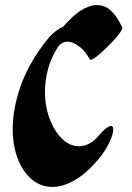

<svg xmlns="http://www.w3.org/2000/svg" viewBox="-20 -720 521 756"><path d="M333 -487Q317 -518 292 -537Q267 -556 245 -556Q230 -556 217 -545Q213 -541 210 -538Q182 -495 169.5 -449.5Q157 -404 157 -360Q157 -302 175.5 -252.5Q194 -203 224.5 -173.5Q255 -144 291 -144Q310 -144 329.5 -153.5Q349 -163 368 -185Q386 -206 398 -215Q410 -224 417 -224Q426 -224 426 -210Q426 -192 410.5 -159Q395 -126 366 -91Q318 -35 272.5 -9.5Q227 16 187 16Q141 16 105.5 -13.5Q70 -43 50 -95Q30 -147 30 -213Q30 -287 58.5 -373Q87 -459 151 -545Q173 -575 193.5 -592.5Q214 -610 228 -614Q238 -626 249 -637Q283 -672 311 -686Q339 -700 361 -700Q390 -700 410 -683.5Q430 -667 442.5 -646.5Q455 -626 461 -613Q464 -608 452.5 -591.5Q441 -575 422.5 -555.5Q404 -536 384.5 -518Q365 -500 350.5 -490.5Q336 -481 333 -487Z"/></svg>

Font: Ga Maamli
Style: Regular
Weight: 400
Designer: Afotey Clement Nii Odai, Ama Asantewa Diaka, David Abbey-Thompson
Foundry: Sorkin Type Co.
Version: Version 1.000; ttfautohint (v1.8.4.7-5d5b)